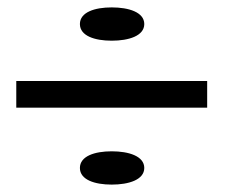

<svg xmlns="http://www.w3.org/2000/svg" viewBox="-20 -589 610 519"><path d="M24 -298H540V-370H24ZM196 -135C196 -103 236 -90 282 -90C328 -90 370 -103 370 -135C370 -167 328 -180 282 -180C236 -180 196 -167 196 -135ZM196 -524C196 -492 236 -479 282 -479C328 -479 370 -492 370 -524C370 -556 328 -569 282 -569C236 -569 196 -556 196 -524Z"/></svg>

Font: Aerodynamic
Style: Bd
Weight: 500
Designer: Google
Version: Version 2.000980; 2014